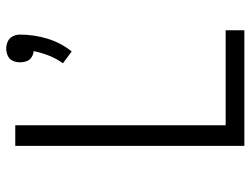

<svg xmlns="http://www.w3.org/2000/svg" viewBox="-114 -690 804 616"><g transform="rotate(-90 288.0 -382.0)"><path d="M431 -554Q459 -589 472 -632Q485 -675 485 -720Q485 -732 479.5 -743Q474 -754 463 -759Q452 -764 440 -764Q428 -764 417 -759Q406 -754 401 -743Q396 -732 396 -720Q396 -709 399.5 -699Q403 -689 412 -683Q421 -677 432 -676Q427 -651 417.5 -627Q408 -603 393 -582ZM128 0H499V-60H194V-735H128Z"/></g></svg>

Font: Iosevka Sparkle Light
Style: Regular
Weight: 300
Designer: Belleve Invis
Foundry: Belleve Invis
Version: Version 4.5.0; ttfautohint (v1.8.3)